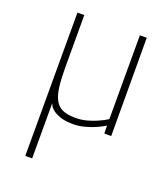

<svg xmlns="http://www.w3.org/2000/svg" viewBox="-134 -594 799 919"><g transform="rotate(20 265.0 -135.0)"><path d="M102 -500H137V-242Q137 -182 141.5 -140.5Q146 -99 159.5 -72.5Q173 -46 198 -34.5Q223 -23 265 -23Q294 -23 322 -30.5Q350 -38 372 -48Q398 -59 420 -73V-500H455L456 0H421L420 -40Q397 -26 371 -15Q349 -6 321.5 1.5Q294 9 265 9Q225 9 200 0.5Q175 -8 161.5 -18.5Q148 -29 143 -38.5Q138 -48 137 -51V230H102Z"/></g></svg>

Font: Panefresco 1wt
Style: Regular
Weight: 250
Version: Version 1.000